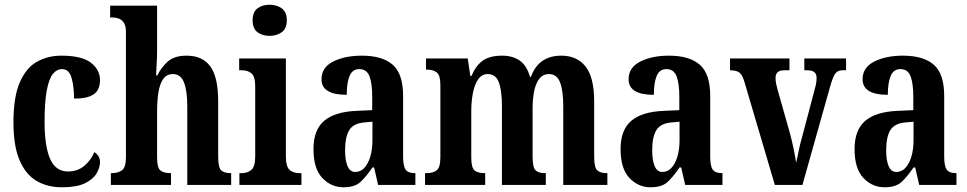

<svg xmlns="http://www.w3.org/2000/svg" viewBox="-20 -784 4101 814"><path d="M243 10Q181 10 135 -17Q89 -44 63 -104.5Q37 -165 37 -266Q37 -373 64 -435Q91 -497 137 -522.5Q183 -548 240 -548Q327 -548 365.5 -518Q404 -488 404 -444Q404 -422 395.5 -404.5Q387 -387 363 -376.5Q339 -366 294 -366Q294 -416 283.5 -453.5Q273 -491 243 -491Q221 -491 204.5 -471Q188 -451 178.5 -402Q169 -353 169 -267Q169 -164 192.5 -110.5Q216 -57 268 -57Q309 -57 337.5 -81Q366 -105 380 -139Q390 -133 397 -122.5Q404 -112 404 -97Q404 -74 389.5 -49Q375 -24 340 -7Q305 10 243 10Z M450 0V-50H455Q480 -50 497 -62Q514 -74 514 -119V-648Q514 -675 504.5 -688.5Q495 -702 481.5 -706Q468 -710 458 -710H447V-760H646V-570Q646 -539 644 -509Q642 -479 642 -464H647Q662 -496 690 -522Q718 -548 771 -548Q839 -548 872 -502Q905 -456 905 -354V-121Q905 -74 917.5 -62Q930 -50 958 -50H960V0H774V-334Q774 -399 760 -434.5Q746 -470 713 -470Q686 -470 671.5 -448.5Q657 -427 651.5 -391.5Q646 -356 646 -312V-116Q646 -72 660.5 -61Q675 -50 702 -50H705V0Z M1123 -632Q1092 -632 1071.5 -647.5Q1051 -663 1051 -698Q1051 -733 1071.5 -748.5Q1092 -764 1123 -764Q1153 -764 1174.5 -748.5Q1196 -733 1196 -698Q1196 -663 1174.5 -647.5Q1153 -632 1123 -632ZM995 0V-50H1004Q1030 -50 1046 -64Q1062 -78 1062 -121V-418Q1062 -459 1046.5 -472.5Q1031 -486 1006 -486H994V-536H1192V-122Q1192 -78 1207.5 -64Q1223 -50 1249 -50H1258V0Z M1436 10Q1384 10 1346.5 -29.5Q1309 -69 1309 -152Q1309 -233 1354 -271.5Q1399 -310 1491 -314L1558 -317V-374Q1558 -430 1546.5 -460.5Q1535 -491 1503 -491Q1474 -491 1462 -462Q1450 -433 1450 -382Q1343 -382 1343 -448Q1343 -498 1392.5 -523Q1442 -548 1514 -548Q1601 -548 1645 -509.5Q1689 -471 1689 -377V-121Q1689 -79 1700 -64.5Q1711 -50 1738 -50H1741V0H1583L1566 -74H1559Q1531 -33 1507 -11.5Q1483 10 1436 10ZM1486 -55Q1519 -55 1539 -93Q1559 -131 1559 -191V-268L1525 -265Q1478 -261 1460.5 -232Q1443 -203 1443 -147Q1443 -104 1453.5 -79.5Q1464 -55 1486 -55Z M1782 0V-50H1789Q1816 -50 1831.5 -62Q1847 -74 1847 -119V-422Q1847 -465 1831.5 -477Q1816 -489 1789 -489H1786V-536H1963L1974 -462H1979Q1996 -504 2025.5 -526Q2055 -548 2109 -548Q2153 -548 2183 -527.5Q2213 -507 2227 -458H2231Q2263 -548 2360 -548Q2426 -548 2462.5 -502Q2499 -456 2499 -354V-121Q2499 -74 2512 -62Q2525 -50 2552 -50H2555V0H2368V-334Q2368 -399 2354.5 -434.5Q2341 -470 2307 -470Q2282 -470 2266.5 -450Q2251 -430 2244.5 -397Q2238 -364 2238 -325V-121Q2238 -74 2250.5 -62Q2263 -50 2290 -50H2294V0H2108V-334Q2108 -399 2095 -434.5Q2082 -470 2048 -470Q2023 -470 2007.5 -448Q1992 -426 1985 -390Q1978 -354 1978 -312V-116Q1978 -72 1992.5 -61Q2007 -50 2034 -50H2037V0Z M2738 10Q2686 10 2648.5 -29.5Q2611 -69 2611 -152Q2611 -233 2656 -271.5Q2701 -310 2793 -314L2860 -317V-374Q2860 -430 2848.5 -460.5Q2837 -491 2805 -491Q2776 -491 2764 -462Q2752 -433 2752 -382Q2645 -382 2645 -448Q2645 -498 2694.5 -523Q2744 -548 2816 -548Q2903 -548 2947 -509.5Q2991 -471 2991 -377V-121Q2991 -79 3002 -64.5Q3013 -50 3040 -50H3043V0H2885L2868 -74H2861Q2833 -33 2809 -11.5Q2785 10 2738 10ZM2788 -55Q2821 -55 2841 -93Q2861 -131 2861 -191V-268L2827 -265Q2780 -261 2762.5 -232Q2745 -203 2745 -147Q2745 -104 2755.5 -79.5Q2766 -55 2788 -55Z M3136 -437Q3127 -467 3114.5 -476.5Q3102 -486 3075 -486V-536H3327V-486H3305Q3285 -486 3276.5 -477.5Q3268 -469 3268 -454Q3268 -441 3270.5 -429Q3273 -417 3276 -406L3329 -219Q3338 -185 3345 -151.5Q3352 -118 3355 -94Q3360 -113 3365.5 -141.5Q3371 -170 3380 -201L3430 -390Q3436 -411 3439 -425Q3442 -439 3442 -455Q3442 -486 3403 -486H3390V-536H3567V-486H3550Q3531 -486 3520.5 -471Q3510 -456 3498 -412L3382 0H3265Z M3730 10Q3678 10 3640.5 -29.5Q3603 -69 3603 -152Q3603 -233 3648 -271.5Q3693 -310 3785 -314L3852 -317V-374Q3852 -430 3840.5 -460.5Q3829 -491 3797 -491Q3768 -491 3756 -462Q3744 -433 3744 -382Q3637 -382 3637 -448Q3637 -498 3686.5 -523Q3736 -548 3808 -548Q3895 -548 3939 -509.5Q3983 -471 3983 -377V-121Q3983 -79 3994 -64.5Q4005 -50 4032 -50H4035V0H3877L3860 -74H3853Q3825 -33 3801 -11.5Q3777 10 3730 10ZM3780 -55Q3813 -55 3833 -93Q3853 -131 3853 -191V-268L3819 -265Q3772 -261 3754.5 -232Q3737 -203 3737 -147Q3737 -104 3747.5 -79.5Q3758 -55 3780 -55Z"/></svg>

Font: Noto Serif ExtraCondensed
Style: Bold
Weight: 700
Width: 2
Designer: Monotype Design Team
Foundry: Monotype Imaging Inc.
Version: Version 2.014; ttfautohint (v1.8.4.7-5d5b)